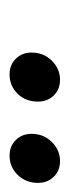

<svg xmlns="http://www.w3.org/2000/svg" viewBox="111 -916 148 411"><g transform="rotate(90 185.5 -710.0)"><path d="M92 -703Q92 -729 109.5 -746.5Q127 -764 150 -764Q171 -764 184 -750.5Q197 -737 197 -717Q197 -690 180 -673Q163 -656 139 -656Q118 -656 105 -669.5Q92 -683 92 -703ZM266 -703Q266 -729 283.5 -746.5Q301 -764 324 -764Q345 -764 358 -750.5Q371 -737 371 -717Q371 -691 354 -673.5Q337 -656 313 -656Q292 -656 279 -669.5Q266 -683 266 -703Z"/></g></svg>

Font: Fira Sans Extra Condensed
Style: Italic
Weight: 400
Width: 3
Italic angle: -8°
Designer: Carrois Corporate & Edenspiekermann AG
Foundry: Carrois Corporate GbR & Edenspiekermann AG
Version: Version 4.203